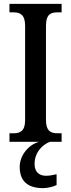

<svg xmlns="http://www.w3.org/2000/svg" viewBox="-20 -734 367 994"><path d="M29 0H183C130 14 82 68 82 130C82 206 126 240 203 240C222 240 254 234 273 224V168C252 173 234 176 218 176C185 176 159 158 159 115C159 52 203 13 239 0H299V-44H277C243 -44 218 -56 218 -112V-601C218 -659 242 -670 277 -670H299V-714H29V-670H51C83 -670 110 -659 110 -601V-111C110 -55 83 -44 51 -44H29Z"/></svg>

Font: Noto Serif Devanagari Condensed Medium
Style: Regular
Weight: 500
Width: 3
Designer: Universal Thirst, Indian Type Foundry and the Monotype Design Team
Foundry: Monotype Imaging Inc.
Version: Version 2.004